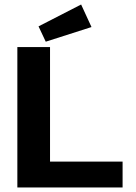

<svg xmlns="http://www.w3.org/2000/svg" viewBox="-20 -832 603 852"><path d="M183 -647 386 -712 340 -812 151 -715ZM57 0H524V-115H202V-623H57Z"/></svg>

Font: Inconsolata SemiExpanded Black
Style: Regular
Weight: 900
Width: 6
Monospace: yes
Designer: Raph Levien, Cyreal, Brenton Simpson
Foundry: Raph Levien, Cyreal, Google
Version: Version 3.100